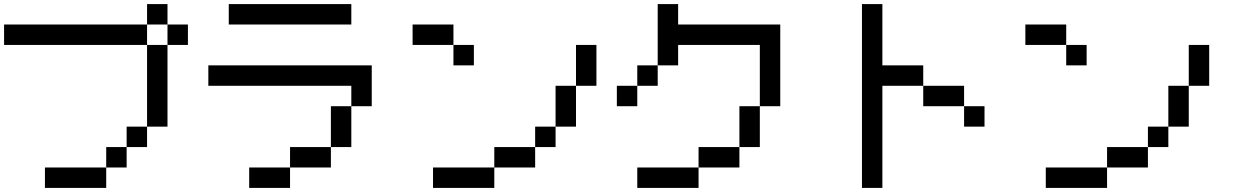

<svg xmlns="http://www.w3.org/2000/svg" viewBox="-20 -920 6040 940"><path d="M800 -300H700V-700H800ZM0 -700V-800H700V-700ZM800 -700V-800H900V-700ZM800 -900V-800H700V-900ZM200 0V-100H500V0ZM500 -100V-200H600V-100ZM600 -200V-300H700V-200Z M1000 -500V-600H1800V-400H1700V-500ZM1100 -800V-900H1700V-800ZM1200 0V-100H1400V0ZM1400 -100V-200H1600V-100ZM1600 -200V-400H1700V-200Z M2800 -500V-300H2700V-500ZM2000 -700V-800H2200V-700ZM2800 -700H2900V-500H2800ZM2100 0V-100H2400V0ZM2200 -700H2300V-600H2200ZM2400 -100V-200H2600V-100ZM2600 -200V-300H2700V-200Z M3000 -400V-500H3100V-400ZM3200 -500H3100V-600H3200ZM3200 -600V-900H3300V-800H3800V-400H3700V-700H3300V-600ZM3400 -100V-200H3600V-100ZM3400 0H3100V-100H3400ZM3600 -200V-400H3700V-200Z M4800 -400V-300H4700V-400ZM4200 0V-900H4300V-600H4500V-500H4300V0ZM4500 -500H4700V-400H4500Z M5800 -500V-300H5700V-500ZM5000 -700V-800H5200V-700ZM5800 -700H5900V-500H5800ZM5100 0V-100H5400V0ZM5200 -700H5300V-600H5200ZM5400 -100V-200H5600V-100ZM5600 -200V-300H5700V-200Z"/></svg>

Font: GalmuriMono9 Regular
Style: Regular
Weight: 400
Designer: Lee Minseo (quiple)
Version: Version 2.399;hotconv 1.1.1;makeotfexe 2.6.0 DEVELOPMENT